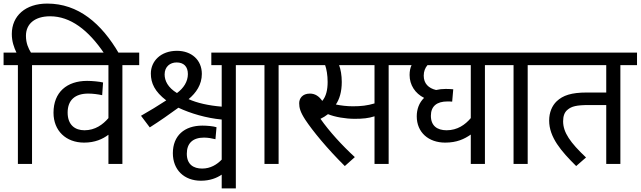

<svg xmlns="http://www.w3.org/2000/svg" viewBox="-20 -916 3580 1073"><path d="M80 -552V0H159V-552H252V-622H153C139 -645 125 -674 125 -716C125 -783 175 -825 260 -825C373 -825 474 -749 564 -615H646C547 -786 417 -896 244 -896C123 -896 46 -828 46 -726C46 -685 58 -651 72 -622H0V-552Z M758 -552V-622H238V-552H586V-256C555 -220 512 -188 452 -188C400 -188 358 -217 358 -287C358 -357 400 -393 473 -393C500 -393 528 -389 551 -384L556 -455C537 -460 494 -464 467 -464C354 -464 279 -401 279 -286C279 -185 349 -119 450 -119C511 -119 554 -139 586 -163V0H664V-552Z M1298 -552H1391V-622H1161V-552H1219V-320C1145 -326 1080 -341 1034 -362C1076 -397 1108 -443 1108 -503C1108 -581 1050 -632 969 -632C878 -632 823 -574 823 -505C823 -451 845 -404 909 -355C866 -327 816 -296 768 -269L817 -204C872 -239 928 -278 977 -314C1045 -282 1133 -256 1219 -248V-24C1192 4 1156 26 1110 26C1061 26 1024 3 1024 -57C1024 -116 1058 -147 1120 -147C1142 -147 1164 -143 1184 -138L1190 -205C1172 -211 1136 -214 1111 -214C1011 -214 946 -158 946 -60C946 33 1009 94 1103 94C1153 94 1191 79 1219 60V137H1298ZM969 -396C918 -427 900 -465 900 -500C900 -544 931 -567 967 -567C1006 -567 1030 -545 1030 -502C1030 -460 1006 -423 969 -396Z M1537 -552H1630V-622H1378V-552H1458V0H1537Z M2152 -552H2246V-622H1616V-552H1797C1805 -530 1811 -496 1811 -458C1811 -415 1803 -378 1781 -352C1763 -378 1741 -393 1712 -393C1669 -393 1652 -365 1652 -339C1652 -314 1658 -290 1686 -247C1727 -185 1807 -87 1907 12L1963 -38C1891 -104 1820 -182 1771 -252C1786 -259 1800 -268 1813 -278C1852 -262 1911 -252 1962 -252C2007 -252 2039 -255 2073 -266V0H2152ZM1952 -322C1919 -322 1886 -326 1857 -332C1877 -361 1890 -403 1890 -458C1890 -495 1884 -529 1875 -552H2073V-338C2033 -326 1998 -322 1952 -322Z M2783 -552V-622H2232V-552H2280C2273 -537 2269 -519 2269 -497C2269 -441 2300 -394 2350 -369C2322 -342 2309 -305 2309 -266C2309 -176 2375 -119 2468 -119C2533 -119 2575 -139 2611 -164V0H2690V-552ZM2388 -269C2388 -323 2422 -349 2480 -349C2488 -349 2499 -349 2507 -348L2513 -417C2503 -418 2486 -419 2471 -419C2452 -419 2434 -417 2417 -413C2375 -423 2348 -449 2348 -493C2348 -517 2356 -537 2369 -552H2611V-256C2580 -219 2536 -188 2476 -188C2423 -188 2388 -213 2388 -269Z M2929 -552H3022V-622H2770V-552H2850V0H2929Z M3447 -552H3540V-622H3008V-552H3368V-399H3260C3173 -399 3126 -383 3091 -350C3065 -325 3049 -288 3049 -242C3049 -149 3116 -71 3200 12L3255 -36C3167 -119 3127 -176 3127 -238C3127 -266 3134 -288 3151 -302C3174 -322 3202 -329 3273 -329H3368V0H3447Z"/></svg>

Font: Noto Sans Devanagari UI SemiCondensed
Style: Regular
Weight: 400
Width: 4
Designer: Jelle Bosma - Monotype Design Team
Foundry: Monotype Imaging Inc.
Version: Version 2.003